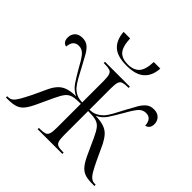

<svg xmlns="http://www.w3.org/2000/svg" viewBox="-181 -904 1080 1080"><g transform="rotate(45 359.0 -364.5)"><path d="M360 -606Q286 -606 252 -637.5Q218 -669 214 -729H266Q269 -665 291.5 -640.5Q314 -616 360 -616Q405 -616 428.5 -641Q452 -666 454 -729H506Q503 -670 468 -638Q433 -606 360 -606ZM7 0V-10H13Q30 -10 42 -19Q54 -28 67 -50Q80 -72 100 -112L141 -200Q154 -227 170.5 -245.5Q187 -264 212.5 -273.5Q238 -283 281 -284Q247 -300 226.5 -330.5Q206 -361 183 -401Q158 -448 139 -472Q120 -496 92 -496Q48 -496 44 -442Q31 -444 22.5 -454.5Q14 -465 14 -485Q14 -509 29.5 -525.5Q45 -542 75 -542Q102 -542 119.5 -528Q137 -514 151.5 -488.5Q166 -463 185 -427Q204 -390 220 -362Q236 -334 250 -318Q264 -303 283.5 -293.5Q303 -284 330 -284V-453Q330 -486 325 -501.5Q320 -517 306.5 -521.5Q293 -526 268 -526H259V-536H457V-526H452Q426 -526 412 -521.5Q398 -517 393 -501.5Q388 -486 388 -454V-284Q415 -284 434 -294Q453 -304 467 -318Q482 -334 497.5 -362Q513 -390 532 -427Q551 -463 566 -488.5Q581 -514 598.5 -528Q616 -542 643 -542Q672 -542 688 -525.5Q704 -509 704 -485Q704 -465 695 -454.5Q686 -444 673 -442Q670 -496 626 -496Q598 -496 579 -472Q560 -448 534 -401Q511 -361 491 -330.5Q471 -300 437 -284Q479 -283 505 -273.5Q531 -264 547 -245.5Q563 -227 577 -200L618 -112Q637 -72 650 -50Q663 -28 675.5 -19Q688 -10 704 -10H711V0H692Q655 0 632.5 -8.5Q610 -17 593 -38.5Q576 -60 558 -100L517 -190Q500 -227 485.5 -244.5Q471 -262 449 -267.5Q427 -273 388 -273V-82Q388 -50 393 -34.5Q398 -19 412 -14.5Q426 -10 452 -10H456V0H259V-10H268Q293 -10 306.5 -14.5Q320 -19 325 -34.5Q330 -50 330 -83V-273Q291 -273 269 -267.5Q247 -262 232.5 -244.5Q218 -227 201 -190L159 -100Q141 -60 124.5 -38.5Q108 -17 85 -8.5Q62 0 25 0Z"/></g></svg>

Font: Noto Serif Display Condensed Light
Style: Regular
Weight: 300
Width: 3
Designer: Monotype Design Team
Foundry: Monotype Imaging Inc.
Version: Version 2.009